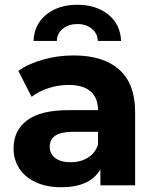

<svg xmlns="http://www.w3.org/2000/svg" viewBox="-20 -779 657 807"><path d="M548 -307V0H402V-67Q358 8 238 8Q176 8 130.5 -13Q85 -34 61 -71Q37 -108 37 -155Q37 -230 93.5 -273Q150 -316 268 -316H392Q392 -367 361 -394.5Q330 -422 268 -422Q225 -422 183.5 -408.5Q142 -395 113 -372L57 -481Q101 -512 162.5 -529Q224 -546 289 -546Q414 -546 481 -486.5Q548 -427 548 -307ZM392 -170V-225H285Q189 -225 189 -162Q189 -132 212.5 -114.5Q236 -97 277 -97Q317 -97 348 -115.5Q379 -134 392 -170ZM305 -759Q384 -759 435 -718Q486 -677 489 -607H391Q390 -639 365.5 -658.5Q341 -678 305 -678Q269 -678 244.5 -658.5Q220 -639 219 -607H121Q124 -677 175 -718Q226 -759 305 -759Z"/></svg>

Font: Montserrat-Bold
Style: Bold
Weight: 700
Version: Version 7.200